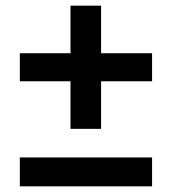

<svg xmlns="http://www.w3.org/2000/svg" viewBox="-20 -667 607 678"><path d="M229 -212V-380H50V-479H229V-647H337V-479H517V-380H337V-212ZM50 -9V-111H517V-9Z"/></svg>

Font: MuseoModerno Medium
Style: Regular
Weight: 500
Designer: Pablo Cosgaya, Héctor Gatti, Marcela Romero, and the Authors of The MuseoModerno Project.
Foundry: Omnibus-Type Team
Version: Version 1.001